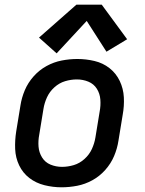

<svg xmlns="http://www.w3.org/2000/svg" viewBox="-20 -789 616 817"><path d="M242 8Q275 8 308.5 1.5Q342 -5 373 -22Q404 -39 428 -66Q452 -93 465.5 -125Q479 -157 484 -190L502 -300Q509 -338 507 -375Q505 -412 489.5 -444.5Q474 -477 446 -499Q418 -521 382 -529.5Q346 -538 309 -538Q276 -538 242.5 -531.5Q209 -525 178 -508Q147 -491 123 -464Q99 -437 85.5 -405Q72 -373 67 -340L49 -230Q43 -192 44.5 -155Q46 -118 61.5 -85.5Q77 -53 105 -31.5Q133 -10 169 -1Q205 8 242 8ZM244 -79Q218 -79 195 -88.5Q172 -98 159 -119Q146 -140 144 -165Q142 -190 147 -216L165 -326Q169 -351 180 -375Q191 -399 211.5 -417.5Q232 -436 257 -443.5Q282 -451 307 -451Q333 -451 356 -441.5Q379 -432 392 -411.5Q405 -391 407 -365.5Q409 -340 404 -314L386 -204Q382 -179 371 -155Q360 -131 339.5 -112.5Q319 -94 294 -86.5Q269 -79 244 -79ZM221 -562 349 -700 433 -569 521 -622 413 -769H305L146 -629Z"/></svg>

Font: Iosevka Sparkle Medium Oblique
Style: Regular
Weight: 500
Italic angle: -9°
Designer: Belleve Invis
Foundry: Belleve Invis
Version: Version 4.5.0; ttfautohint (v1.8.3)